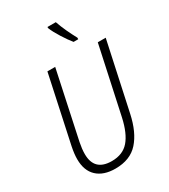

<svg xmlns="http://www.w3.org/2000/svg" viewBox="-228 -1057 1036 1175"><g transform="rotate(-30 290.0 -469.5)"><path d="M430 -790V-801Q412 -834 394 -872.5Q376 -911 363 -949H304V-941Q317 -908 345.5 -863Q374 -818 397 -790ZM477 -236 580 -714H524L422 -241Q400 -141 357 -91Q314 -41 236 -41Q113 -41 113 -161Q113 -196 122 -241L223 -714H168L67 -243Q57 -194 57 -157Q57 -76 103 -33Q149 10 232 10Q337 10 394.5 -54.5Q452 -119 477 -236Z"/></g></svg>

Font: Noto Sans UI SemiCondensed Light
Style: Italic
Weight: 300
Width: 4
Designer: Monotype Design Team
Foundry: Monotype Imaging Inc.
Version: 1.001